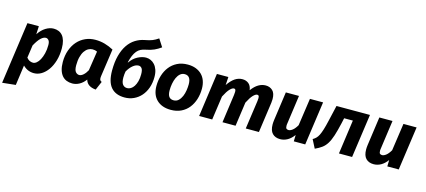

<svg xmlns="http://www.w3.org/2000/svg" viewBox="-81 -1396 5000 2255"><g transform="rotate(15 2419.5 -268.5)"><path d="M318 17Q240 17 184 -40L150 205L-12 222L94 -531H233L228 -432Q266 -490 314.5 -519.5Q363 -549 411 -549Q444 -549 471.5 -537.5Q499 -526 519 -502Q539 -478 550 -440Q561 -402 561 -349Q561 -267 541 -199.5Q521 -132 487 -84Q453 -36 409.5 -9.5Q366 17 318 17ZM277 -99Q297 -99 318.5 -116Q340 -133 357.5 -165.5Q375 -198 386.5 -243.5Q398 -289 398 -346Q398 -386 383 -403.5Q368 -421 349 -421Q321 -421 289.5 -392Q258 -363 220 -294L198 -140Q215 -118 235 -108.5Q255 -99 277 -99Z M1091 -157Q1090 -149 1089.5 -142.5Q1089 -136 1089 -131Q1089 -114 1095 -105Q1101 -96 1115 -90L1070 15Q965 6 944 -73Q912 -29 870.5 -6Q829 17 784 17Q746 17 714.5 4.5Q683 -8 660.5 -34.5Q638 -61 625.5 -102Q613 -143 613 -199Q613 -278 636.5 -343Q660 -408 700.5 -453.5Q741 -499 796.5 -524Q852 -549 917 -549Q978 -549 1032.5 -533.5Q1087 -518 1139 -490ZM839 -100Q862 -100 888 -123Q914 -146 934 -184L970 -420Q955 -427 942.5 -429.5Q930 -432 913 -432Q887 -432 862 -418Q837 -404 817.5 -375.5Q798 -347 786.5 -303.5Q775 -260 775 -202Q775 -144 794 -122Q813 -100 839 -100Z M1696 -666Q1676 -652 1657 -640.5Q1638 -629 1617 -619.5Q1596 -610 1571 -602.5Q1546 -595 1514 -589Q1482 -583 1457 -570.5Q1432 -558 1412.5 -534.5Q1393 -511 1378 -476Q1363 -441 1351 -391H1355Q1393 -446 1445.5 -473.5Q1498 -501 1546 -501Q1575 -501 1602.5 -489Q1630 -477 1651.5 -453Q1673 -429 1686 -392.5Q1699 -356 1699 -306Q1699 -234 1678 -174.5Q1657 -115 1619.5 -72.5Q1582 -30 1531 -6.5Q1480 17 1420 17Q1311 17 1254.5 -48.5Q1198 -114 1198 -252Q1198 -356 1219 -434Q1240 -512 1277 -566.5Q1314 -621 1365 -653Q1416 -685 1475 -696Q1506 -702 1527.5 -707.5Q1549 -713 1567 -720.5Q1585 -728 1601 -737Q1617 -746 1636 -759ZM1486 -388Q1452 -388 1417 -359.5Q1382 -331 1354 -281Q1351 -265 1349 -246Q1347 -227 1347 -206Q1347 -149 1367 -123Q1387 -97 1422 -97Q1444 -97 1465.5 -110Q1487 -123 1503.5 -148.5Q1520 -174 1530 -211Q1540 -248 1540 -296Q1540 -348 1524.5 -368Q1509 -388 1486 -388Z M2041 -549Q2096 -549 2139 -532.5Q2182 -516 2212 -486Q2242 -456 2257.5 -413Q2273 -370 2273 -317Q2273 -249 2254 -188.5Q2235 -128 2198.5 -82Q2162 -36 2107.5 -9.5Q2053 17 1982 17Q1874 17 1811 -43Q1748 -103 1748 -212Q1748 -278 1766.5 -338.5Q1785 -399 1821.5 -446Q1858 -493 1913 -521Q1968 -549 2041 -549ZM2035 -431Q2003 -431 1979.5 -410.5Q1956 -390 1941 -357Q1926 -324 1918.5 -283.5Q1911 -243 1911 -203Q1911 -149 1929.5 -124.5Q1948 -100 1986 -100Q2021 -100 2045 -123Q2069 -146 2083.5 -180Q2098 -214 2104 -254Q2110 -294 2110 -327Q2110 -431 2035 -431Z M2608 0 2656 -345Q2659 -369 2659 -383Q2659 -404 2653 -411Q2647 -418 2636 -418Q2616 -418 2587.5 -388.5Q2559 -359 2524 -290L2483 0H2324L2398 -531H2537L2531 -432Q2573 -493 2615 -521Q2657 -549 2705 -549Q2749 -549 2780 -524.5Q2811 -500 2819 -446Q2859 -500 2901 -524.5Q2943 -549 2988 -549Q3039 -549 3072.5 -517Q3106 -485 3106 -414Q3106 -394 3103 -370L3051 0H2891L2940 -345Q2943 -367 2943 -382Q2943 -405 2936.5 -411.5Q2930 -418 2919 -418Q2899 -418 2870.5 -388.5Q2842 -359 2808 -292L2767 0Z M3396 -531 3347 -181Q3345 -173 3345 -166V-153Q3345 -129 3354.5 -120.5Q3364 -112 3381 -112Q3402 -112 3428.5 -132.5Q3455 -153 3481 -198L3529 -531H3689L3614 0H3475L3477 -78Q3442 -30 3400 -6.5Q3358 17 3312 17Q3252 17 3217.5 -18.5Q3183 -54 3183 -129Q3183 -141 3184 -154.5Q3185 -168 3187 -182L3236 -531Z M3682 -83Q3704 -96 3720.5 -112Q3737 -128 3751 -156Q3765 -184 3779 -229Q3793 -274 3809 -345L3852 -531H4259L4184 0H4024L4082 -415H3976L3962 -351Q3940 -255 3920 -193Q3900 -131 3875 -91Q3850 -51 3816.5 -26.5Q3783 -2 3735 20Z M4533 -531 4484 -181Q4482 -173 4482 -166V-153Q4482 -129 4491.5 -120.5Q4501 -112 4518 -112Q4539 -112 4565.5 -132.5Q4592 -153 4618 -198L4666 -531H4826L4751 0H4612L4614 -78Q4579 -30 4537 -6.5Q4495 17 4449 17Q4389 17 4354.5 -18.5Q4320 -54 4320 -129Q4320 -141 4321 -154.5Q4322 -168 4324 -182L4373 -531Z"/></g></svg>

Font: Szlgxwxxxixliatcpuztgldltzi
Style: Regular
Weight: 700
Italic angle: -8°
Designer: Carrois Corporate & Edenspiekermann
Foundry: Carrois Corporate GbR & Edenspiekermann AG
Version: Version 2.001